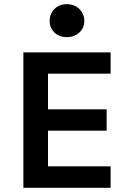

<svg xmlns="http://www.w3.org/2000/svg" viewBox="-20 -900 626 920"><path d="M241 -744Q218 -766 218 -800Q218 -834 241 -857Q264 -880 300 -880Q336 -880 360 -857Q384 -834 384 -800Q384 -766 360 -744Q336 -722 300 -722Q264 -722 241 -744ZM92 0V-649H510V-547H210V-376H491V-274H210V-103H510V0Z"/></svg>

Font: Karmilla
Style: Bold
Weight: 700
Designer: Jonathan Pinhorn
Version: Version 1.000